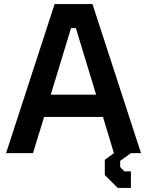

<svg xmlns="http://www.w3.org/2000/svg" viewBox="-20 -757 727 949"><path d="M562 172 498 108V33L543 0L489 -179H198L143 0H10L250 -737H437L677 0H627L574 38V69L595 90H627V172ZM231 -289H455L355 -618H331Z"/></svg>

Font: Tomorrow Medium
Style: Regular
Weight: 500
Designer: Tony de Marco, Monica Rizzolli
Foundry: Just in Type
Version: Version 2.002